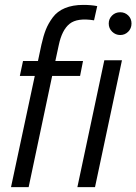

<svg xmlns="http://www.w3.org/2000/svg" viewBox="-20 -764 557 784"><path d="M320 -744Q353 -744 377 -739L364 -681Q296 -692 264.5 -667Q233 -642 220 -580L206 -515H319L307 -454H193L97 0H25L122 -454H61L74 -515H135L149 -581Q157 -617 167 -642.5Q177 -668 195.5 -693Q214 -718 245.5 -731Q277 -744 320 -744ZM296 0 406 -518H478L368 0ZM424 -668Q424 -687 437.5 -700.5Q451 -714 471 -714Q490 -714 503.5 -701Q517 -688 517 -668Q517 -648 503.5 -634.5Q490 -621 471 -621Q452 -621 438 -634.5Q424 -648 424 -668Z"/></svg>

Font: Nacelle Light
Style: Italic
Weight: 300
Italic angle: -12°
Designer: Sora Sagano
Foundry: Sora Sagano
Version: Version 1.000;FEAKit 1.0